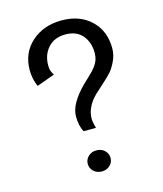

<svg xmlns="http://www.w3.org/2000/svg" viewBox="-108 -798 749 880"><g transform="rotate(-15 266.5 -358.5)"><path d="M305.4 -85.4Q320.8 -70.8 320.8 -50Q320.8 -29.2 305.4 -14.6Q290 0 266.7 0Q243.3 0 227.9 -14.6Q212.5 -29.2 212.5 -50Q212.5 -70.8 227.9 -85.4Q243.3 -100 266.7 -100Q290 -100 305.4 -85.4ZM266.7 -716.7Q352.5 -716.7 405.4 -666.2Q458.3 -615.8 458.3 -533.3Q458.3 -501.7 444.2 -472.5Q430 -443.3 416.2 -427.9Q402.5 -412.5 372.5 -385.4Q342.5 -358.3 333.3 -350Q283.3 -300 283.3 -245.8Q283.3 -229.2 291.7 -200H233.3Q216.7 -228.3 216.7 -275Q216.7 -333.3 291.7 -408.3Q298.3 -415 314.2 -429.6Q330 -444.2 337.9 -452.5Q345.8 -460.8 355.8 -474.2Q365.8 -487.5 370.4 -502.1Q375 -516.7 375 -533.3Q375 -584.2 347.1 -617.1Q319.2 -650 266.7 -650Q214.2 -650 184.2 -616.7Q154.2 -583.3 154.2 -533.3Q154.2 -520.8 156.2 -512.1Q158.3 -503.3 163.3 -495Q168.3 -486.7 168.3 -485.8L83.3 -455Q66.7 -492.5 66.7 -533.3Q66.7 -615 123.3 -665.8Q180 -716.7 266.7 -716.7Z"/></g></svg>

Font: BoonBaan
Style: Regular
Weight: 400
Designer: Sungsit Sawaiwan
Foundry: FontUni
Version: Version 2.0